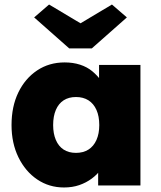

<svg xmlns="http://www.w3.org/2000/svg" viewBox="-20 -820 711 849"><path d="M31 -267Q31 -349 61 -411Q91 -473 144 -508.5Q197 -544 266 -544Q303 -544 334 -534Q365 -524 388 -505Q411 -486 428 -462Q445 -438 456 -410L418 -412V-533H601V0H414V-130L455 -128Q446 -99 428.5 -74Q411 -49 386 -30.5Q361 -12 330.5 -1.5Q300 9 263 9Q197 9 144.5 -26.5Q92 -62 61.5 -124.5Q31 -187 31 -267ZM419 -267Q419 -306 406.5 -334Q394 -362 371 -376.5Q348 -391 316 -391Q284 -391 261.5 -376.5Q239 -362 227 -334Q215 -306 215 -267Q215 -229 227 -201Q239 -173 261.5 -158.5Q284 -144 316 -144Q348 -144 371 -158.5Q394 -173 406.5 -201Q419 -229 419 -267ZM286 -606 131 -743 197 -800 336 -717 475 -800 541 -743 386 -606Z"/></svg>

Font: Mach ExtraBold
Style: Regular
Weight: 800
Version: Version 1.002